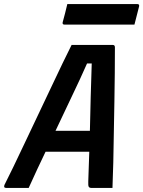

<svg xmlns="http://www.w3.org/2000/svg" viewBox="-51 -924 704 944"><path d="M90 0H-20Q-35 0 -29 -15Q-12 -48 13.5 -101Q39 -154 70 -219.5Q101 -285 134 -354.5Q167 -424 198.5 -490.5Q230 -557 256.5 -612.5Q283 -668 301 -703H504Q514 -703 514 -691Q514 -570 511.5 -427Q509 -284 506 -125Q505 -95 504 -63.5Q503 -32 502 0H399Q389 0 385.5 -5.5Q382 -11 383 -32Q384 -70 385.5 -106.5Q387 -143 388 -178H173Q153 -136 132 -91.5Q111 -47 90 0ZM377 -612Q344 -537 304.5 -455Q265 -373 222 -281H391Q393 -368 395 -449Q397 -530 400 -612ZM280 -904H624Q635 -904 633 -893Q627 -870 621.5 -848Q616 -826 610 -803H266Q255 -803 257 -814Q263 -837 269 -859Q275 -881 280 -904Z"/></svg>

Font: Recursive Mn Lnr St SmB
Style: Italic
Weight: 600
Italic angle: -15°
Monospace: yes
Version: Version 1.079;hotconv 1.0.112;makeotfexe 2.5.65598; ttfautoh